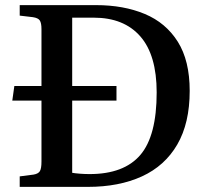

<svg xmlns="http://www.w3.org/2000/svg" viewBox="-20 -730 809 750"><path d="M57 0V-41L111 -48Q129 -51 135.5 -61Q142 -71 142 -99V-337H28L36 -394H142V-616Q142 -640 135.5 -650Q129 -660 108 -663L57 -669V-710H355Q463 -710 545.5 -675.5Q628 -641 674.5 -567Q721 -493 721 -375Q721 -249 672.5 -165.5Q624 -82 534.5 -41Q445 0 323 0ZM330 -50Q464 -50 528 -124.5Q592 -199 592 -369Q592 -515 528 -588Q464 -661 346 -661H262V-394H435V-337H262V-55Q273 -53 292 -51.5Q311 -50 330 -50Z"/></svg>

Font: Literata 36pt Medium
Style: Regular
Weight: 500
Designer: Latin by Veronika Burian and Jose Scaglione. Greek by Irene Vlachou. Cyrillic by Vera Evstafieva.
Foundry: TypeTogether
Version: Version 3.002